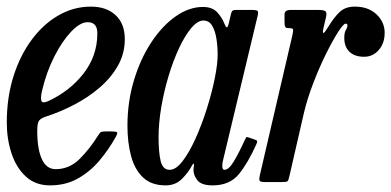

<svg xmlns="http://www.w3.org/2000/svg" viewBox="-24 -550 1182 580"><path d="M-3.5 -180Q-3.5 -255 16.5 -318.8Q36.5 -382.5 71.8 -430Q107 -477.5 153 -503.8Q199 -530 250.5 -530Q297.5 -530 325.2 -504.2Q353 -478.5 353 -432Q353 -388 332 -351.2Q311 -314.5 276.5 -285Q242 -255.5 200.2 -233.8Q158.5 -212 116.5 -198.5Q100.5 -193.5 94.5 -186.2Q88.5 -179 88.5 -155Q88.5 -99.5 102.5 -69.2Q116.5 -39 144 -39Q185.5 -39 216.5 -69.8Q247.5 -100.5 274.5 -144Q278.5 -150.5 282.8 -151.8Q287 -153 298 -153H312.5Q327 -153 329.5 -150.2Q332 -147.5 325.5 -136Q304 -97.5 275.8 -64.2Q247.5 -31 210.8 -10.5Q174 10 127 10Q83 10 54 -16.8Q25 -43.5 10.8 -86.8Q-3.5 -130 -3.5 -180ZM120.5 -244Q186 -274 227.8 -327.2Q269.5 -380.5 270 -447Q271 -483 241 -483Q218 -483 190.8 -454.2Q163.5 -425.5 140 -379Q116.5 -332.5 103.5 -278Q98.5 -258 100.5 -247.2Q102.5 -236.5 120.5 -244Z M750.5 -114.5Q725.5 -58.5 697.8 -24.2Q670 10 618.5 10Q584.5 10 572.2 -5.5Q560 -21 560.5 -38Q560.5 -41.5 561 -43.8Q561.5 -46 562 -50Q562.5 -55.5 560.8 -55.5Q559 -55.5 556 -50Q545.5 -29.5 525.8 -9.8Q506 10 476.5 10Q433 10 407.8 -14.2Q382.5 -38.5 371.8 -79.2Q361 -120 361 -170Q361 -243 380.8 -308Q400.5 -373 433.5 -422.8Q466.5 -472.5 507 -500.8Q547.5 -529 589 -529Q618 -529 632.8 -512.2Q647.5 -495.5 653 -480.5Q657.5 -468.5 660.8 -467.5Q664 -466.5 667 -479L673.5 -507Q675 -514 677.8 -517Q680.5 -520 688.5 -520H737Q752 -520 754.5 -516.5Q757 -513 754 -501L650.5 -69Q647.5 -58 647.5 -48.5Q647.5 -37 654 -37Q667 -37 682.2 -62.2Q697.5 -87.5 715.5 -127Q718.5 -133.5 719.8 -135.2Q721 -137 728 -134.5L745 -128.5Q752 -126.5 752.8 -123.8Q753.5 -121 750.5 -114.5ZM633.5 -385Q633.5 -409.5 629.8 -433.2Q626 -457 616.8 -472.5Q607.5 -488 590.5 -488Q573 -488 554 -465.5Q535 -443 517.2 -405.2Q499.5 -367.5 485.5 -321.2Q471.5 -275 463.2 -226.5Q455 -178 455 -135Q455 -91 461.2 -64Q467.5 -37 488.5 -37Q507.5 -37 527.8 -63.5Q548 -90 567 -132.2Q586 -174.5 601 -222.2Q616 -270 624.8 -313.5Q633.5 -357 633.5 -385Z M854 -520H935.5Q953 -520 958.5 -516.5Q964 -513 961 -499L954 -469Q949 -448 953.5 -450.5Q958 -453 967 -468Q985.5 -498.5 1002.5 -514.2Q1019.5 -530 1048 -530Q1088.5 -530 1113.2 -506.8Q1138 -483.5 1138 -451Q1138 -419.5 1120.2 -399Q1102.5 -378.5 1076 -378.5Q1047.5 -378.5 1031.8 -393.5Q1016 -408.5 1016 -435.5Q1016 -452 1020.8 -459.5Q1025.5 -467 1025.5 -473.5Q1025.5 -478.5 1020 -478.5Q1013.5 -478.5 997 -452.8Q980.5 -427 960.2 -386Q940 -345 922 -298Q904 -251 894 -208.5L850 -17Q847.5 -5.5 844.8 -2.8Q842 0 827.5 0H776.5Q761 0 759.8 -5Q758.5 -10 761 -21L859 -442.5Q862.5 -458 861.2 -461.5Q860 -465 848.5 -465H847.5Q839.5 -465 837.5 -469.2Q835.5 -473.5 835.5 -486V-506.5Q835.5 -520 854 -520Z"/></svg>

Font: Besley* Condensed
Style: Italic
Weight: 400
Width: 3
Italic angle: -13°
Designer: Owen Earl
Foundry: indestructible type*
Version: Version 3.000; ttfautohint (v1.8.3)